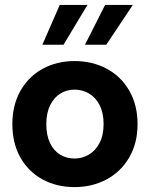

<svg xmlns="http://www.w3.org/2000/svg" viewBox="-20 -756 611 783"><path d="M30.4 -250Q30.4 -327 63.3 -385.5Q96.3 -444 154.1 -475.5Q211.9 -507 283.9 -507Q357 -507 415.6 -475.5Q474.3 -444 507.6 -385.5Q541 -327 541 -250Q541 -172.5 507.2 -114.2Q473.5 -56 414.9 -24.5Q356.3 7 284 7Q210.7 7 153.1 -24.5Q95.6 -56 63 -114Q30.4 -172 30.4 -250ZM402.5 -250Q402.5 -295.3 386.3 -327.1Q370.2 -358.8 342.9 -374.7Q315.6 -390.5 284.1 -390.5Q252.6 -390.5 226.5 -374.7Q200.4 -358.8 184.7 -327.1Q168.9 -295.3 168.9 -249.7Q168.9 -204.2 184.1 -172.5Q199.3 -140.9 225.5 -125.2Q251.7 -109.5 284 -109.5Q314.8 -109.5 342.2 -125.4Q369.6 -141.4 386 -173Q402.5 -204.7 402.5 -250ZM408.6 -735.8H521.5L413.3 -573.5H326.5ZM223.7 -735.8H336.6L239 -573.5H152.7Z"/></svg>

Font: AF Albert Sans Medium
Style: Regular
Weight: 500
Designer: Andreas Rasmussen
Foundry: a.Foundry
Version: Version 1.300;Glyphs 3.2 (3231)